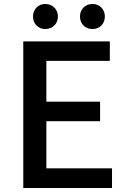

<svg xmlns="http://www.w3.org/2000/svg" viewBox="-20 -945 640 965"><path d="M97 0V-737H532V-639H213V-434H483V-336H213V-99H543V0ZM207 -799Q181 -799 163.5 -817Q146 -835 146 -862Q146 -889 163.5 -907Q181 -925 207 -925Q235 -925 253 -907Q271 -889 271 -862Q271 -835 253 -817Q235 -799 207 -799ZM445 -799Q417 -799 399.5 -817Q382 -835 382 -862Q382 -889 399.5 -907Q417 -925 445 -925Q472 -925 489.5 -907Q507 -889 507 -862Q507 -835 489.5 -817Q472 -799 445 -799Z"/></svg>

Font: Noto Sans KR Thin Medium
Style: Regular
Weight: 500
Version: Version 2.004-H2;hotconv 1.0.118;makeotfexe 2.5.65603